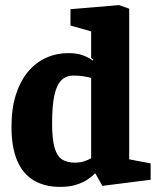

<svg xmlns="http://www.w3.org/2000/svg" viewBox="-20 -719 616 752"><path d="M215 13Q156 13 113 -12Q70 -37 47.5 -89.5Q25 -142 25 -222Q25 -295 42.5 -349Q60 -403 90.5 -439Q121 -475 161.5 -493Q202 -511 248 -511Q282 -511 305.5 -502Q329 -493 343 -482L346 -485L337 -492V-596L256 -619V-683L446 -699L486 -685V-95L570 -79V-15L381 9L354 -39H351Q340 -27 321.5 -15Q303 -3 277 5Q251 13 215 13ZM272 -82Q294 -82 309 -87Q324 -92 337 -99V-414Q322 -418 304.5 -420.5Q287 -423 267 -423Q239 -423 220.5 -405Q202 -387 193 -346Q184 -305 184 -236Q184 -173 194 -139.5Q204 -106 224 -94Q244 -82 272 -82Z"/></svg>

Font: Faustina Light ExtraBold
Style: Regular
Weight: 800
Version: Version 1.200